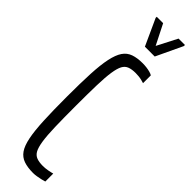

<svg xmlns="http://www.w3.org/2000/svg" viewBox="-309 -877 871 871"><g transform="rotate(45 127.0 -441.0)"><path d="M171 8Q136 8 111.5 -0.5Q87 -9 72 -30.5Q57 -52 49 -91.5Q41 -131 38 -192.5Q35 -254 35 -344Q35 -433 38 -494Q41 -555 49.5 -595Q58 -635 73 -657Q88 -679 112.5 -687.5Q137 -696 171 -696Q183 -696 195.5 -694.5Q208 -693 219 -690Q230 -687 236 -683V-633Q230 -635 220 -637.5Q210 -640 199.5 -641Q189 -642 180 -642Q156 -642 140 -636Q124 -630 115 -613.5Q106 -597 101 -564Q96 -531 94.5 -477.5Q93 -424 93 -344Q93 -264 94.5 -210.5Q96 -157 101 -124Q106 -91 115 -74.5Q124 -58 140 -52Q156 -46 180 -46Q195 -46 211.5 -49Q228 -52 238 -55V-4Q229 -1 217.5 1.5Q206 4 194 6Q182 8 171 8ZM125 -756 67 -883V-890H108L157 -793L207 -890H248V-883L188 -756Z"/></g></svg>

Font: Saira UltraCondensed
Style: Regular
Weight: 400
Width: 1
Designer: Hector Gatti with collaboration of the Omnibus-Type team
Foundry: Omnibus-Type
Version: Version 1.101